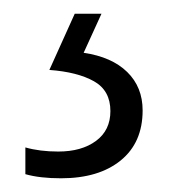

<svg xmlns="http://www.w3.org/2000/svg" viewBox="-20 -20 252 280"><path d="M188 141Q188 188 156 214Q124 240 69 240Q38 240 17 234V195Q38 201 65 201Q99 201 120 185.5Q141 170 141 142Q141 112 117 98.5Q93 85 52 82L89 0H128L102 57Q143 63 165.5 85Q188 107 188 141Z"/></svg>

Font: Noto Sans Tamil Condensed Light
Style: Regular
Weight: 300
Width: 3
Designer: Jelle Bosma - Monotype Design Team
Foundry: Monotype Imaging Inc.
Version: Version 2.004; ttfautohint (v1.8.4.7-5d5b)